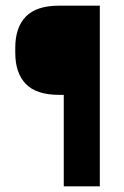

<svg xmlns="http://www.w3.org/2000/svg" viewBox="-20 -659 437 679"><path d="M189.5 -323.5Q108.5 -323.5 71.2 -362.2Q34 -401 34 -472V-490.5Q34 -562 71.5 -600.5Q109 -639 189.5 -639H236.5L237 -323.5ZM333 0H205.5V-639H333Z"/></svg>

Font: Anek Tamil Medium SemiBold
Style: Regular
Weight: 600
Version: Version 1.003